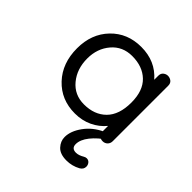

<svg xmlns="http://www.w3.org/2000/svg" viewBox="-126 -383 612 612"><g transform="rotate(45 180.0 -77.5)"><path d="M172 10Q110 10 70 -32.5Q30 -75 30 -142Q30 -207 70 -248.5Q110 -290 172 -290Q236 -290 275 -245V-263Q275 -274 282 -279.5Q289 -285 297 -285Q306 -285 313 -279.5Q320 -274 320 -263V-13Q320 -3 313.5 3.5Q307 10 297 10Q287 10 281 3.5Q275 -3 275 -13V-37Q257 -15 230.5 -2.5Q204 10 172 10ZM172 -31Q219 -31 247 -59Q275 -87 275 -142Q275 -195 247 -222Q219 -249 172 -249Q129 -249 102.5 -218Q76 -187 76 -142Q76 -95 102.5 -63Q129 -31 172 -31ZM259 135Q230 135 216 120Q202 105 202 86Q202 59 223 30Q244 1 279 -15L307 -6Q278 13 260.5 35Q243 57 243 77Q243 96 263 96Q275 96 290 87Q295 84 300 84Q308 84 313 90Q318 96 318 104Q318 116 306 123Q284 135 259 135Z"/></g></svg>

Font: Dongle Light
Style: Regular
Weight: 300
Designer: Yanghee Ryu
Foundry: Yanghee Ryu
Version: Version 2.000